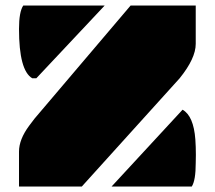

<svg xmlns="http://www.w3.org/2000/svg" viewBox="-20 -685 789 705"><path d="M49.8 -128.4Q49.8 -172.9 86.9 -223.1L106.9 -249.5L459.5 -664.6H698.7V-523.9Q698.7 -470.7 639.6 -397.5L280.3 0H49.8ZM49.8 -578.6Q49.8 -641.6 65.4 -664.6H364.3L113.3 -397.5H98.6Q49.8 -425.8 49.8 -578.6ZM698.7 -86.4Q698.7 -22.5 684.1 0H389.6L650.4 -282.2Q690.9 -259.3 697.3 -172.9Q699.2 -146 699.2 -116.2Z"/></svg>

Font: Plaster
Style: Regular
Weight: 400
Designer: Eben Sorkin
Foundry: Eben Sorkin
Version: Version 1.007